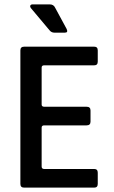

<svg xmlns="http://www.w3.org/2000/svg" viewBox="-20 -856 520 876"><path d="M276 -707H228Q214 -707 205 -719L121 -819Q116 -826 118.5 -831Q121 -836 129 -836H207Q225 -836 232 -820L284 -724Q292 -707 276 -707ZM410 0H90Q73 0 73 -17V-626Q73 -643 90 -643H410Q426 -643 426 -626V-575Q426 -558 410 -558H182Q170 -558 170 -548V-379Q170 -369 182 -369H375Q393 -369 393 -352V-301Q393 -284 375 -284H182Q170 -284 170 -274V-96Q170 -85 182 -85H410Q426 -85 426 -68V-17Q426 0 410 0Z"/></svg>

Font: Rajdhani Semibold
Style: Regular
Weight: 600
Designer: Satya Rajpurohit, Jyotish Sonowal
Foundry: Indian Type Foundry
Version: Version 1.200;PS 1.0;hotconv 1.0.78;makeotf.lib2.5.61930; tt